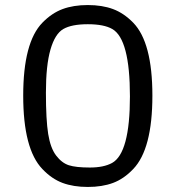

<svg xmlns="http://www.w3.org/2000/svg" viewBox="-20 -728 696 761"><path d="M148 -58Q72 -137 72 -349Q72 -560 148 -638Q185 -676 228 -692Q271 -708 328 -708Q385 -708 428 -692Q471 -676 508 -638Q584 -560 584 -349Q584 -137 508 -58Q471 -19 428 -3Q385 13 328 13Q271 13 228 -3Q185 -19 148 -58ZM424 -82Q495 -121 495 -346Q495 -573 425 -613Q392 -632 328 -632Q264 -632 231 -613Q198 -594 180 -531.5Q162 -469 162 -361Q162 -253 171 -197Q180 -141 202.5 -111.5Q225 -82 253 -73Q281 -64 336 -64Q391 -64 424 -82Z"/></svg>

Font: Ruda
Style: Regular
Weight: 400
Designer: Mariela Monsalve, Angelina Sanchez
Foundry: Mariela Monsalve, Angelina Sanchez
Version: Version 1.002